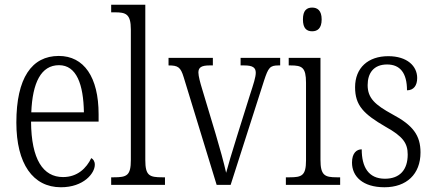

<svg xmlns="http://www.w3.org/2000/svg" viewBox="-20 -780 1832 810"><path d="M237 10C333 10 380 -49 380 -85C380 -100 373 -109 365 -113C345 -71 307 -33 246 -33C162 -33 112 -107 111 -267H396V-298C396 -455 334 -544 228 -544C114 -544 49 -451 49 -263C49 -89 119 10 237 10ZM334 -306H112C117 -431 153 -505 229 -505C303 -505 332 -424 334 -306Z M449 0H676V-32H665C610 -32 593 -39 593 -105V-760H449V-728H464C510 -728 532 -722 532 -656V-105C532 -39 515 -32 460 -32H449Z M755 -454 894 0H953L1094 -440C1112 -495 1119 -504 1155 -504H1162V-536H995V-504H1010C1046 -504 1059 -495 1059 -473C1059 -455 1050 -427 1034 -378L981 -209C958 -136 941 -78 934 -51C926 -88 906 -161 890 -214L832 -407C825 -430 817 -459 817 -474C817 -495 829 -504 864 -504H878V-536H691V-504C731 -504 742 -497 755 -454Z M1297 -648C1319 -648 1337 -660 1337 -698C1337 -736 1319 -748 1297 -748C1274 -748 1258 -736 1258 -698C1258 -660 1274 -648 1297 -648ZM1186 0H1415V-32H1401C1350 -32 1332 -40 1332 -106V-536H1198V-504H1206C1254 -504 1271 -496 1271 -431V-103C1271 -39 1253 -32 1202 -32H1186Z M1602 10C1695 10 1754 -45 1754 -137C1754 -209 1722 -252 1635 -298C1562 -338 1531 -366 1531 -421C1531 -471 1556 -508 1613 -508C1668 -508 1697 -472 1697 -399C1725 -399 1740 -419 1740 -451C1740 -501 1698 -543 1618 -543C1533 -543 1478 -494 1478 -412C1478 -335 1514 -299 1607 -245C1681 -204 1700 -175 1700 -128C1700 -64 1667 -26 1604 -26C1534 -26 1506 -76 1506 -150C1485 -150 1465 -135 1465 -94C1465 -36 1510 10 1602 10Z"/></svg>

Font: Noto Serif Myanmar Condensed Light
Style: Regular
Weight: 300
Width: 3
Designer: Ben Mitchell and the Monotype Design Team
Foundry: Monotype Imaging Inc.
Version: Version 2.106